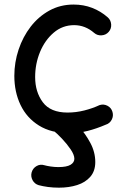

<svg xmlns="http://www.w3.org/2000/svg" viewBox="-20 -555 563 856"><path d="M464.8 -413.1Q452.6 -398.9 433.3 -397.5Q414.1 -396 399.9 -408.2Q359.9 -442.9 310.5 -442.9Q258.8 -442.9 219.5 -409.4Q180.2 -376 158.4 -323.2Q136.7 -270.5 136.7 -211.4Q136.7 -145 170.9 -99.1Q205.1 -53.2 281.2 -53.2Q318.8 -53.2 355.7 -62.5Q392.6 -71.8 423.8 -86.4Q441.9 -92.3 459 -83.5Q476.1 -74.7 481.4 -56.2Q486.8 -38.1 478 -21.2Q469.2 -4.4 451.2 1Q410.2 18.6 371.1 28.6Q332 38.6 288.6 38.6Q208 38.6 153.6 4.6Q99.1 -29.3 71.5 -87.2Q43.9 -145 43.9 -216.8Q43.9 -277.3 63 -334.2Q82 -391.1 116.9 -436.3Q151.9 -481.4 200.4 -508.1Q249 -534.7 308.1 -534.7Q352.5 -534.7 390.6 -520Q428.7 -505.4 460 -478Q474.1 -465.8 475.6 -446.5Q477.1 -427.2 464.8 -413.1ZM210.9 -38.1Q222.7 -52.7 241.9 -54.7Q261.2 -56.6 275.9 -44.9Q299.8 -25.9 330.1 7.3Q360.4 40.5 382.6 81.8Q404.8 123 404.8 167.5Q404.8 207.5 382.8 232.9Q360.8 258.3 324.2 270Q287.6 281.7 242.7 281.7Q217.3 281.7 193.8 278.6Q170.4 275.4 152.3 270.5Q134.3 265.1 125.2 248.3Q116.2 231.4 121.1 213.4Q126.5 194.8 143.1 185.3Q159.7 175.8 177.7 181.6Q188 184.6 205.8 187.3Q223.6 189.9 240.2 189.9Q277.3 189.9 294.4 179.7Q311.5 169.4 311.5 152.8Q311.5 135.3 294.9 110.8Q278.3 86.4 256.3 63.2Q234.4 40 217.8 26.9Q203.1 15.1 200.9 -4.2Q198.7 -23.4 210.9 -38.1Z"/></svg>

Font: Mikhak-DS1-FD Medium
Style: Regular
Weight: 500
Designer: Amin Abedi
Version: Version 3.2